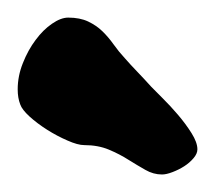

<svg xmlns="http://www.w3.org/2000/svg" viewBox="-20 -808 243 217"><path d="M2.9 -689.9Q0 -697.3 0 -707Q0 -722.2 5.9 -736.8Q11.7 -751.5 20.3 -762.9Q28.8 -774.4 38.8 -781.2Q48.8 -788.1 57.1 -788.1Q70.3 -788.1 79.6 -783.7Q88.9 -779.3 95.7 -772.7Q102.5 -766.1 108.4 -757.8Q114.3 -749.5 121.1 -742.2Q127 -735.4 134.8 -727.3Q142.6 -719.2 150.9 -710Q155.3 -705.6 163.8 -697Q172.4 -688.5 181.2 -678.2Q189.9 -668 196.5 -657.5Q203.1 -647 203.1 -639.2Q203.1 -634.3 198.7 -629.2Q194.3 -624 188.2 -620.1Q182.1 -616.2 175 -613.5Q168 -610.8 163.1 -610.8Q153.3 -610.8 144.3 -616Q135.3 -621.1 125.2 -627.4Q115.2 -633.8 103 -638.9Q90.8 -644 75.2 -644Q67.9 -644 56.2 -649.2Q44.4 -654.3 33.2 -661.4Q22 -668.5 13.4 -676.3Q4.9 -684.1 2.9 -689.9Z"/></svg>

Font: Freckle Face
Style: Regular
Weight: 400
Designer: Astigmatic (AOETI)
Foundry: Astigmatic (AOETI)
Version: Version 1.000